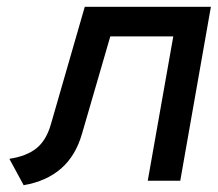

<svg xmlns="http://www.w3.org/2000/svg" viewBox="-20 -531 640 564"><path d="M49.5 13 7.5 -64.5Q57.5 -72 86.8 -95.2Q116 -118.5 129.5 -166L229 -511H599.5L509.5 0H414L489 -424H304L221 -138.5Q202.5 -73.5 159.5 -36Q116.5 1.5 49.5 13Z"/></svg>

Font: Overpass Medium
Style: Italic
Weight: 500
Italic angle: -10°
Designer: Delve Withrington, Dave Bailey, Thomas Jockin
Foundry: Delve Fonts LLC
Version: Version 4.000